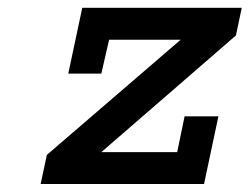

<svg xmlns="http://www.w3.org/2000/svg" viewBox="-20 -462 627 482"><path d="M186.5 -442.4H586.9L572.3 -373L234.4 -80.1H424.8L443.4 -169.9H528.3L492.2 0H82L97.7 -73.2L433.6 -362.3H253.9L234.4 -277.3H151.4Z"/></svg>

Font: Thabit-Bold-Oblique
Style: Bold Oblique
Weight: 700
Designer: Regenerated by Nadim Shaikli
Foundry: MAK Alagha
Version: 0.01